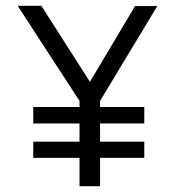

<svg xmlns="http://www.w3.org/2000/svg" viewBox="-20 -644 603 664"><path d="M326 0H255V-98H95V-154H255V-217H95V-274H255V-295L41 -624H123L291 -361L447 -623H524L326 -295V-274H479V-217H326V-154H479V-98H326Z"/></svg>

Font: Inconsolata SemiExpanded
Style: Regular
Weight: 400
Width: 6
Monospace: yes
Designer: Raph Levien, Cyreal, Brenton Simpson
Foundry: Raph Levien, Cyreal, Google
Version: Version 3.100; ttfautohint (v1.8.4.7-5d5b)